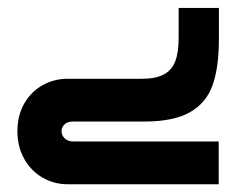

<svg xmlns="http://www.w3.org/2000/svg" viewBox="-20 -476 640 496"><path d="M25 -137Q25 -178 42.8 -208.8Q60.5 -239.5 90.2 -256Q120 -272.5 154 -272.5H346.5Q383 -272.5 403.8 -284Q424.5 -295.5 433 -318.2Q441.5 -341 441.5 -377.5V-455.5H545.5V-375.5Q545.5 -301.5 529 -255.5Q512.5 -209.5 470.2 -185.8Q428 -162 352 -162H168Q154 -162 146.5 -154.5Q139 -147 139 -137Q139 -126.5 147.2 -118.5Q155.5 -110.5 170 -110.5H545V0H154.5Q120 0 90.2 -17Q60.5 -34 42.8 -65.2Q25 -96.5 25 -137Z"/></svg>

Font: JuliaMono SemiBoldItalic
Style: Regular
Weight: 600
Italic angle: -9°
Monospace: yes
Designer: cormullion
Foundry: corm
Version: Version 0.049; ttfautohint (v1.8.4)